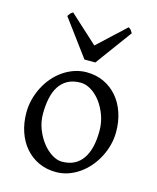

<svg xmlns="http://www.w3.org/2000/svg" viewBox="-111 -797 725 889"><g transform="rotate(15 251.5 -352.5)"><path d="M388.2 -222.2Q388.2 -260.7 375.5 -295.7Q362.8 -330.6 342.8 -357.2Q322.8 -383.8 297.4 -399.4Q272 -415 247.1 -415Q210 -415 184.6 -400.9Q159.2 -386.7 143.8 -362.1Q128.4 -337.4 121.6 -303.7Q114.7 -270 114.7 -231Q114.7 -192.4 128.4 -157.5Q142.1 -122.6 162.8 -96.2Q183.6 -69.8 208.5 -54.4Q233.4 -39.1 255.9 -39.1Q290.5 -39.1 315.4 -52Q340.3 -64.9 356.4 -88.9Q372.6 -112.8 380.4 -146.5Q388.2 -180.2 388.2 -222.2ZM463.9 -236.8Q463.9 -204.1 455.6 -172.9Q447.3 -141.6 432.6 -113.8Q418 -85.9 397.5 -62.3Q377 -38.6 352.3 -21.5Q327.6 -4.4 299.8 5.1Q272 14.6 242.2 14.6Q195.8 14.6 158.4 -2.9Q121.1 -20.5 94.5 -51.3Q67.9 -82 53.5 -124.5Q39.1 -167 39.1 -216.8Q39.1 -249 47.1 -280.3Q55.2 -311.5 69.6 -339.6Q84 -367.7 104.2 -391.4Q124.5 -415 149.2 -432.1Q173.8 -449.2 202.4 -459Q231 -468.8 261.2 -468.8Q307.1 -468.8 344.5 -451.2Q381.8 -433.6 408.4 -402.6Q435.1 -371.6 449.5 -329.1Q463.9 -286.6 463.9 -236.8ZM287.6 -522.9H235.4L106.4 -697.3Q109.9 -702.1 112.3 -705.6Q114.7 -709 116.9 -711.4Q119.1 -713.9 121.8 -715.8Q124.5 -717.8 128.4 -720.2L262.7 -597.7L394.5 -720.2Q402.8 -715.8 406.2 -711.4Q409.7 -707 415.5 -697.3Z"/></g></svg>

Font: Gentium Unicode
Style: Regular
Weight: 400
Version: Version 1.009